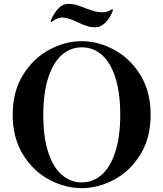

<svg xmlns="http://www.w3.org/2000/svg" viewBox="-20 -965 849 998"><path d="M46 -369Q46 -489 99.5 -575.5Q153 -662 236 -706.5Q319 -751 405 -751Q490 -751 573 -706.5Q656 -662 709.5 -575.5Q763 -489 763 -369Q763 -248 709.5 -161.5Q656 -75 573 -31Q490 13 405 13Q319 13 236 -31Q153 -75 99.5 -161.5Q46 -248 46 -369ZM605 -368Q605 -483 579.5 -562Q554 -641 509 -680Q464 -719 406 -719Q347 -719 302 -680Q257 -641 231 -562Q205 -483 205 -368Q205 -253 230.5 -174Q256 -95 301.5 -56Q347 -17 405 -17Q463 -17 508 -56Q553 -95 579 -174Q605 -253 605 -368ZM380 -851Q363 -859 345.5 -865.5Q328 -872 315 -873L304 -874Q278 -874 251 -853Q249 -851 247 -851Q243 -851 243 -855L244 -859Q283 -945 333 -945Q357 -945 376 -939.5Q395 -934 425 -922Q468 -906 489 -903Q503 -901 510 -901Q538 -901 558 -915L562 -917Q567 -917 567 -913Q567 -911 564 -903Q552 -871 527.5 -847Q503 -823 476 -823Q453 -823 431 -830Q409 -837 380 -851Z"/></svg>

Font: Shippori Mincho B1 ExtraBold
Style: Regular
Weight: 800
Designer: FONTDASU
Foundry: FONTDASU / Google Inc. / but / Adobe
Version: Version 3.110; ttfautohint (v1.8.3)